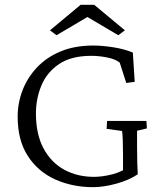

<svg xmlns="http://www.w3.org/2000/svg" viewBox="-20 -772 669 801"><path d="M368.2 8.8Q282.2 8.8 210.4 -23.4Q138.7 -55.7 96.2 -121.1Q53.7 -186.5 53.7 -285.2Q53.7 -341.8 73.7 -394.5Q93.8 -447.3 133.3 -489.7Q172.9 -532.2 231.9 -557.1Q291 -582 369.1 -582Q407.2 -582 453.1 -574.7Q499 -567.4 534.2 -552.7L542 -430.7L506.8 -425.8L479.5 -510.7Q461.9 -525.4 427.2 -532.2Q392.6 -539.1 361.3 -539.1Q277.3 -539.1 226.6 -504.9Q175.8 -470.7 152.8 -415.5Q129.9 -360.4 129.9 -298.8Q129.9 -211.9 161.6 -152.8Q193.4 -93.8 248 -64Q302.7 -34.2 372.1 -34.2Q406.2 -34.2 447.3 -44.4Q488.3 -54.7 519.5 -78.1L493.2 -22.5V-125Q493.2 -162.1 492.2 -187.5Q491.2 -212.9 489.3 -225.6L424.8 -234.4L426.8 -267.6H590.8L592.8 -236.3L551.8 -226.6Q551.8 -222.7 551.8 -205.6Q551.8 -188.5 551.8 -160.2Q551.8 -116.2 552.7 -91.3Q553.7 -66.4 554.7 -44.9Q518.6 -20.5 465.8 -5.9Q413.1 8.8 368.2 8.8ZM501 -645.5 473.6 -625 316.4 -717.8H373L215.8 -625L188.5 -645.5L316.4 -752H373Z"/></svg>

Font: Crimson Pro ExtraLight
Style: Regular
Weight: 250
Designer: Jacques Le Bailly
Foundry: Baron von Fonthausen
Version: Version 1.003